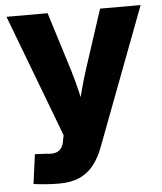

<svg xmlns="http://www.w3.org/2000/svg" viewBox="-53 -575 697 827"><g transform="rotate(-5 296.0 -161.5)"><path d="M59.1 198.2 76.2 70.8 125.5 73.2Q148.9 76.7 164.8 72.5Q180.7 68.4 189.9 55.9Q199.2 43.5 202.1 22.9L206.5 0L5.9 -529.3H183.6L262.2 -278.3Q277.8 -227.1 289.8 -175.3Q301.8 -123.5 314.9 -67.9H272.5Q285.6 -123.5 298.8 -175.5Q312 -227.5 328.6 -278.3L410.6 -529.3H585.9L360.8 65.9Q343.8 111.3 318.8 142.6Q293.9 173.8 257.8 189.9Q221.7 206.1 169.9 206.1Q141.1 206.1 112.1 203.9Q83 201.7 59.1 198.2Z"/></g></svg>

Font: Inter 24pt ExtraBold
Style: Regular
Weight: 800
Designer: Rasmus Andersson
Foundry: rsms
Version: Version 4.001;git-66647c0bb